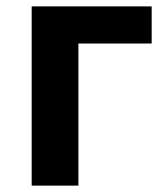

<svg xmlns="http://www.w3.org/2000/svg" viewBox="-20 -580 523 600"><path d="M79 0H225V-444H454V-560H79Z"/></svg>

Font: Spoqa Han Sans Neo Bold
Style: Bold
Weight: 700
Designer: [Spoqa Han Sans Neo] Dong-huui Kim  Younghwa Kang  Yujin Lee  [Noto Sans] Ryoko NISHIZUKA  (kana & ideographs); Paul D. 
Foundry: Spoqa (http://www.spoqa-han-sans.com)
Version: Version 1.000